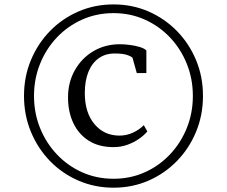

<svg xmlns="http://www.w3.org/2000/svg" viewBox="-20 -932 1055 892"><path d="M91.5 -486.5Q91.5 -575.5 123.5 -652.5Q155.5 -729.5 212.2 -787.8Q269 -846 344.8 -878.8Q420.5 -911.5 507.5 -911.5Q594.5 -911.5 669.8 -878.8Q745 -846 802 -787.8Q859 -729.5 891 -652.5Q923 -575.5 923 -486.5Q923 -397.5 891 -320Q859 -242.5 802 -184Q745 -125.5 669.8 -92.8Q594.5 -60 507.5 -60Q420.5 -60 344.8 -92.8Q269 -125.5 212.2 -184Q155.5 -242.5 123.5 -320Q91.5 -397.5 91.5 -486.5ZM138 -486.5Q138 -407 166 -337.5Q194 -268 244.2 -214.8Q294.5 -161.5 361.8 -131.5Q429 -101.5 507.5 -101.5Q585.5 -101.5 652.5 -131.5Q719.5 -161.5 769.8 -214.8Q820 -268 848 -337.5Q876 -407 876 -486.5Q876 -565.5 848 -635.2Q820 -705 769.8 -758Q719.5 -811 652.5 -841Q585.5 -871 507.5 -871Q429 -871 361.8 -841Q294.5 -811 244.2 -758Q194 -705 166 -635.2Q138 -565.5 138 -486.5ZM507 -248.5Q439.5 -248.5 392.5 -278.2Q345.5 -308 320.8 -360Q296 -412 296 -479.5Q296 -549.5 327.5 -605.5Q359 -661.5 413.5 -694Q468 -726.5 537.5 -726.5Q558.5 -726.5 583.5 -723.2Q608.5 -720 629.8 -713.5Q651 -707 660 -697.5V-592.5H615.5L595.5 -664Q586 -672 566.8 -677.8Q547.5 -683.5 512.5 -683.5Q469 -683.5 437.8 -660.8Q406.5 -638 390.2 -596.8Q374 -555.5 374 -499.5Q374 -409 418.8 -355.5Q463.5 -302 535 -302Q568 -302 597.8 -315.8Q627.5 -329.5 648 -350.5L664.5 -321.5Q650.5 -304.5 627 -287.8Q603.5 -271 573 -259.8Q542.5 -248.5 507 -248.5Z"/></svg>

Font: Merriweather 60pt Light
Style: Regular
Weight: 300
Version: Version 2.100